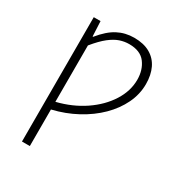

<svg xmlns="http://www.w3.org/2000/svg" viewBox="-169 -603 865 932"><g transform="rotate(30 263.0 -137.5)"><path d="M92 217V-480H130L134 -396H137Q179 -448 221 -470Q263 -492 313 -492Q366 -492 402 -471.5Q438 -451 456 -413.5Q474 -376 474 -325Q474 -268 448.5 -215Q423 -162 377.5 -117Q332 -72 270 -38.5Q208 -5 136 12V100V217ZM136 -31Q221 -52 286.5 -96.5Q352 -141 389.5 -200Q427 -259 427 -322Q427 -377 398.5 -415Q370 -453 307 -453Q281 -453 255.5 -444.5Q230 -436 201 -413.5Q172 -391 136 -347Z"/></g></svg>

Font: Source Sans 3 Light
Style: Regular
Weight: 300
Designer: Paul D. Hunt
Foundry: Adobe
Version: Version 3.052;hotconv 1.1.0;makeotfexe 2.6.0